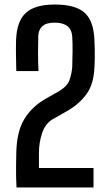

<svg xmlns="http://www.w3.org/2000/svg" viewBox="-20 -828 490 848"><path d="M53 0Q52 -23 51.5 -36.5Q51 -50 51 -62.5Q51 -75 51 -95.5Q51 -116 52 -154Q54 -248 88 -303Q122 -358 182 -392L242 -426Q278 -448 287.5 -476Q297 -504 299 -532Q300 -564 300.5 -599.5Q301 -635 299 -667Q295 -728 221 -728Q184 -728 167 -712Q150 -696 149 -670Q148 -633 148 -594Q148 -555 150 -514H52Q51 -557 50.5 -588Q50 -619 51 -651Q54 -735 94.5 -771.5Q135 -808 222 -808Q314 -808 354 -771.5Q394 -735 397 -651Q398 -635 398.5 -612Q399 -589 398.5 -566.5Q398 -544 397 -530Q394 -457 362.5 -413Q331 -369 277 -338L212 -301Q179 -281 165.5 -239Q152 -197 152 -154V-86H393V0Z"/></svg>

Font: Big Shoulders Text SemiBold
Style: Regular
Weight: 600
Designer: Patric King
Foundry: XO Type Co
Version: Version 1.000; ttfautohint (v1.8.2)